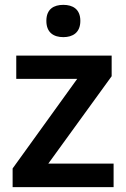

<svg xmlns="http://www.w3.org/2000/svg" viewBox="-20 -771 521 791"><path d="M241 -751C202 -751 171 -734 171 -685C171 -636 202 -618 241 -618C279 -618 311 -636 311 -685C311 -734 279 -751 241 -751ZM448 0V-97H179L440 -457V-542H47V-446H298L32 -77V0Z"/></svg>

Font: Noto Sans Arabic UI SmBd
Style: Regular
Weight: 600
Designer: Monotype Design Team, Nadine Chahine and Nizar Qandah
Foundry: Monotype Imaging Inc.
Version: Version 2.010